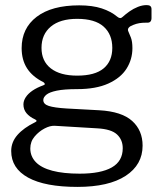

<svg xmlns="http://www.w3.org/2000/svg" viewBox="-20 -559 642 754"><path d="M556 -539Q566 -539 570.5 -535Q575 -531 575 -523V-488Q575 -479 570.5 -474Q566 -469 555 -470Q539 -470 527 -468Q515 -466 503 -461Q479 -452 483 -438Q488 -427 494 -411.5Q500 -396 500 -370Q500 -326 477 -289.5Q454 -253 405.5 -231Q357 -209 283 -209Q232 -209 203 -203Q174 -197 162 -187Q150 -177 150 -166Q150 -150 171.5 -143Q193 -136 241 -133L370 -126Q458 -121 499 -84Q540 -47 540 13Q540 88 473.5 131.5Q407 175 284 175Q157 175 90.5 138.5Q24 102 24 34Q24 -1 48.5 -29Q73 -57 118 -79Q129 -84 118 -90Q96 -100 84 -114.5Q72 -129 72 -149Q72 -163 81 -177Q90 -191 107.5 -203Q125 -215 150 -224Q156 -226 156 -229Q156 -232 151 -236Q107 -258 86 -291Q65 -324 65 -370Q65 -448 124 -493Q183 -538 291 -538Q343 -538 379.5 -526Q416 -514 441 -493Q447 -488 452 -488Q457 -488 462 -493Q474 -504 489 -514.5Q504 -525 521.5 -532Q539 -539 556 -539ZM283 -262Q353 -262 387 -290.5Q421 -319 421 -371Q421 -424 387 -454.5Q353 -485 283 -485Q216 -485 179.5 -454.5Q143 -424 143 -371Q143 -319 179.5 -290.5Q216 -262 283 -262ZM195 -65Q177 -66 155 -54.5Q133 -43 116 -23Q99 -3 99 24Q99 55 120.5 77.5Q142 100 185.5 111.5Q229 123 293 123Q376 123 419 98.5Q462 74 462 23Q462 -10 439.5 -31Q417 -52 362 -55Z"/></svg>

Font: Libre Franklin
Style: Regular
Weight: 400
Designer: Pablo Impallari, Rodrigo Fuenzalida, Nhung Nguyen
Foundry: Impallari Type
Version: Version 3.000